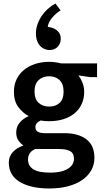

<svg xmlns="http://www.w3.org/2000/svg" viewBox="-20 -835 601 1090"><path d="M59 -314Q59 -353 74 -384.5Q89 -416 116 -438Q143 -460 179.5 -472Q216 -484 260 -484Q276 -484 294 -481.5Q312 -479 328 -475H531V-397H493L425 -407Q439 -389 448.5 -364.5Q458 -340 458 -314Q458 -276 444 -245Q430 -214 403.5 -192Q377 -170 340.5 -158.5Q304 -147 259 -147Q231 -147 211 -151Q181 -138 181 -113Q181 -79 234 -79H346Q424 -79 470 -44.5Q516 -10 516 61Q516 100 498 132Q480 164 446.5 187Q413 210 366 222.5Q319 235 261 235Q154 235 92 197.5Q30 160 30 88Q30 53 52.5 28.5Q75 4 113 -9Q97 -20 84.5 -37.5Q72 -55 72 -83Q72 -115 91.5 -138.5Q111 -162 143 -176Q110 -193 84.5 -226.5Q59 -260 59 -314ZM180 11Q161 19 150 34Q139 49 139 71Q139 106 168.5 125.5Q198 145 265 145Q301 145 326.5 138.5Q352 132 368.5 121Q385 110 392.5 96Q400 82 400 67Q400 35 378 23Q356 11 315 11ZM341 -314Q341 -359 318 -380.5Q295 -402 259 -402Q222 -402 199 -380Q176 -358 176 -316Q176 -272 199.5 -251Q223 -230 259 -230Q296 -230 318.5 -251Q341 -272 341 -314ZM269 -679Q290 -675 307.5 -658.5Q325 -642 325 -615Q325 -589 308 -570Q291 -551 260 -551Q248 -551 234.5 -556Q221 -561 209.5 -572.5Q198 -584 191 -602Q184 -620 184 -646Q184 -672 193 -697.5Q202 -723 217 -745Q232 -767 252 -785Q272 -803 295 -815L324 -776Q298 -760 276.5 -735Q255 -710 251 -683Z"/></svg>

Font: Mukta SemiBold
Style: Regular
Weight: 600
Designer: Girish Dalvi and Yashodeep Gholap
Foundry: Ek Type
Version: Version 2.538;PS 1.002;hotconv 16.6.51;makeotf.lib2.5.65220;